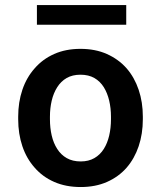

<svg xmlns="http://www.w3.org/2000/svg" viewBox="-20 -732 640 762"><path d="M52.2 -269V-258.8Q52.2 -200.7 68.8 -151.6Q85.4 -102.5 117.7 -66.4Q148.9 -30.3 195.1 -10Q241.2 10.3 300.3 10.3Q358.9 10.3 404.8 -10Q450.7 -30.3 482.4 -66.4Q513.7 -102.5 530.3 -151.6Q546.9 -200.7 546.9 -258.8V-269Q546.9 -326.7 530.3 -375.7Q513.7 -424.8 482.4 -460.9Q450.2 -497.1 404.3 -517.6Q358.4 -538.1 299.3 -538.1Q240.7 -538.1 194.8 -517.6Q148.9 -497.1 117.7 -460.9Q85.4 -424.8 68.8 -375.7Q52.2 -326.7 52.2 -269ZM178.2 -258.8V-269Q178.2 -302.7 185.3 -332.8Q192.4 -362.8 207 -385.7Q221.7 -409.2 244.6 -422.4Q267.6 -435.5 299.3 -435.5Q331.5 -435.5 354.5 -422.4Q377.4 -409.2 392.1 -385.7Q406.2 -362.8 413.3 -332.8Q420.4 -302.7 420.4 -269V-258.8Q420.4 -224.1 413.3 -193.8Q406.2 -163.6 392.1 -141.1Q377.4 -117.7 354.5 -104.5Q331.5 -91.3 300.3 -91.3Q268.1 -91.3 244.9 -104.5Q221.7 -117.7 207 -141.1Q192.4 -163.6 185.3 -193.8Q178.2 -224.1 178.2 -258.8ZM481 -633.8V-711.9H126.5V-633.8Z"/></svg>

Font: Roboto Mono SemiBold
Style: Regular
Weight: 600
Monospace: yes
Designer: Google
Version: Version 3.000